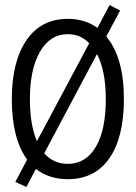

<svg xmlns="http://www.w3.org/2000/svg" viewBox="-20 -702 540 764"><path d="M85 42 41 22 88 -67Q27 -150 27 -308Q27 -456 85 -541.5Q143 -627 250 -627Q318 -627 368 -591L416 -682L458 -660L403 -557Q473 -473 473 -308Q473 -155 415 -72Q357 11 250 11Q175 11 123 -30ZM99 -308Q99 -205 127 -140L335 -530Q300 -566 250 -566Q179 -566 139 -496Q99 -426 99 -308ZM250 -50Q321 -50 361 -117Q401 -184 401 -308Q401 -419 366 -487L156 -92Q193 -50 250 -50Z"/></svg>

Font: Ligconsolata
Style: Regular
Weight: 400
Monospace: yes
Designer: Raph Levien, Cyreal, Brenton Simpson
Foundry: Raph Levien, Cyreal, Google
Version: Version 3.001; ttfautohint (v1.8.2.53-6de2)